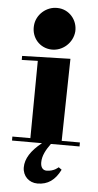

<svg xmlns="http://www.w3.org/2000/svg" viewBox="-56 -643 439 861"><g transform="rotate(5 164.0 -213.0)"><path d="M28 -363 100 -365 97 -17H16V1H151C103 39 79 77 79 116C79 155 108 183 146 183C193 183 225 160 249 112L235 102C235 102 216 122 182 122C165 122 155 109 155 87C155 57 170 30 191 1H320V-17H238L245 -387L28 -381ZM256 -511C259 -563 220 -608 168 -609C118 -611 72 -571 69 -520C65 -467 103 -423 156 -421C207 -419 252 -460 256 -511Z"/></g></svg>

Font: Purple Purse
Style: Regular
Weight: 400
Designer: Astigmatic (AOETI)
Foundry: Astigmatic (AOETI)
Version: Version 1.000